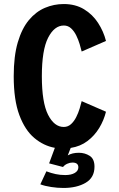

<svg xmlns="http://www.w3.org/2000/svg" viewBox="-20 -726 590 952"><path d="M294.5 206Q265 206 233.8 201.2Q202.5 196.5 180 188L210 123.5Q234 132.5 256 137.2Q278 142 303.5 142Q333 142 350.8 131.5Q368.5 121 368.5 103.5Q368.5 80 339 80Q326.5 80 313.2 86Q300 92 292.5 102L223.5 84L252 7Q196.5 -3 150.2 -41.8Q104 -80.5 76 -155.2Q48 -230 48 -348Q48 -447.5 68.2 -516.2Q88.5 -585 123.5 -626.8Q158.5 -668.5 203 -687.2Q247.5 -706 296 -706Q354 -706 396.5 -680.2Q439 -654.5 466.2 -612.5Q493.5 -570.5 505.5 -523L385 -470.5Q381.5 -485.5 375 -507.2Q368.5 -529 358.2 -550Q348 -571 332.8 -585.2Q317.5 -599.5 296.5 -599.5Q249.5 -599.5 218.5 -538.8Q187.5 -478 187.5 -348Q187.5 -218 218.2 -157.2Q249 -96.5 296 -96.5Q317 -96.5 332.2 -110.5Q347.5 -124.5 358 -145.5Q368.5 -166.5 375 -188Q381.5 -209.5 385 -224.5L505.5 -172Q495 -129.5 472 -91.5Q449 -53.5 413.8 -26.8Q378.5 0 330.5 7.5L316 44.5Q338 31.5 371 31.5Q401 31.5 424.8 46.8Q448.5 62 448.5 100.5Q448.5 154.5 404.8 180.2Q361 206 294.5 206Z"/></svg>

Font: Trispace SemiCondensed SemiBold
Style: Regular
Weight: 600
Width: 4
Designer: Tyler Finck
Foundry: Etcetera Type Company
Version: Version 1.210; ttfautohint (v1.8.3)